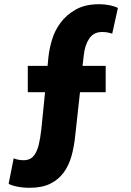

<svg xmlns="http://www.w3.org/2000/svg" viewBox="-20 -791 621 912"><path d="M112 -353V-478H206L210 -520Q214 -558 227 -602Q240 -646 268 -683.5Q296 -721 340.5 -746Q385 -771 451 -771Q477 -771 501.5 -766Q526 -761 540 -753L513 -631Q491 -639 465 -639Q425 -639 404 -608Q383 -577 378 -529L372 -478H482V-353H360L337 -144Q332 -94 319.5 -49.5Q307 -5 282.5 28.5Q258 62 219 81.5Q180 101 120 101Q89 101 62 95.5Q35 90 21 82L45 -39Q56 -34 69 -32Q82 -30 93 -30Q109 -30 122.5 -36.5Q136 -43 146.5 -59.5Q157 -76 164 -103.5Q171 -131 176 -174L194 -353Z"/></svg>

Font: r_Neptun CAT
Style: Regular
Weight: 400
Foundry: Peter Wiegel, CAT-Fonts
Version: Version 1.000;June 8, 2024;FontCreator 14.0.0.2814 32-bit